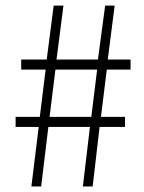

<svg xmlns="http://www.w3.org/2000/svg" viewBox="-20 -670 519 690"><path d="M36.1 -213.9V-250H123L144 -419.9H56.2V-456.1H147.9L172.9 -649.9H208L183.1 -456.1H332L357.9 -649.9H392.1L367.2 -456.1H449.2V-419.9H363.8L342.8 -250H429.2V-213.9H337.9L313 0H277.8L303.2 -213.9H153.8L127.9 0H92.8L119.1 -213.9ZM158.2 -250H308.1L329.1 -419.9H179.2Z"/></svg>

Font: Source Sans Pro Light
Style: Regular
Weight: 300
Designer: Paul D. Hunt
Foundry: Adobe Systems Incorporated
Version: Version 2.020;PS 2.0;hotconv 1.0.86;makeotf.lib2.5.63406